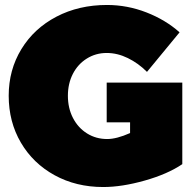

<svg xmlns="http://www.w3.org/2000/svg" viewBox="-20 -736 778 772"><path d="M409 -404H713V-76Q654 -36 562 -10Q470 16 395 16Q286 16 199.5 -31.5Q113 -79 64 -162.5Q15 -246 15 -351Q15 -455 66 -538.5Q117 -622 207 -669Q297 -716 410 -716Q492 -716 569 -686Q646 -656 702 -606L571 -447Q536 -482 494 -502.5Q452 -523 409 -523Q365 -523 329 -500.5Q293 -478 273 -439Q253 -400 253 -351Q253 -301 273.5 -261.5Q294 -222 330 -199.5Q366 -177 411 -177Q449 -177 503 -201V-244H409Z"/></svg>

Font: Gontserrat Black
Style: Regular
Weight: 900
Designer: Julieta Ulanovsky
Foundry: Julieta Ulanovsky
Version: Version 6.001